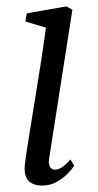

<svg xmlns="http://www.w3.org/2000/svg" viewBox="-20 -568 304 598"><path d="M111 10Q94 10 80.8 3.8Q67.5 -2.5 61.2 -16.8Q55 -31 57.5 -55Q59 -71 64.5 -106Q70 -141 77.5 -187.8Q85 -234.5 93.5 -286.5Q102 -338.5 109.8 -389.2Q117.5 -440 123 -482L59 -501L63.5 -526.5L186.5 -548L205.5 -538L133 -74Q130 -55.5 136.2 -47.5Q142.5 -39.5 149.5 -39.5Q160.5 -39.5 171.8 -46.2Q183 -53 199.5 -71.5L211 -51.5Q205 -42 191 -27.5Q177 -13 156.5 -1.5Q136 10 111 10Z"/></svg>

Font: Merriweather 60pt Light
Style: Italic
Weight: 300
Italic angle: -7.8°
Version: Version 2.101